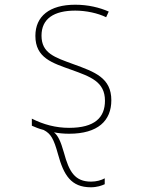

<svg xmlns="http://www.w3.org/2000/svg" viewBox="-20 -557 603 814"><path d="M273 10C395 10 452 -45 452 -132C452 -227 382 -252 291 -285C212 -314 156 -331 156 -406C156 -478 209 -512 299 -512C346 -512 395 -501 430 -484L441 -508C402 -525 354 -537 299 -537C190 -537 130 -488 130 -405C130 -311 202 -290 283 -261C363 -232 425 -211 425 -130C425 -59 382 -15 273 -15C217 -15 164 -29 115 -54V-24C129 -18 145 -11 165 -6C196 10 208 32 226 97C250 185 281 237 365 237C391 237 411 230 424 224V199C410 207 389 213 366 213C298 213 273 172 251 90C237 41 226 18 209 4C229 8 251 10 273 10Z"/></svg>

Font: Noto Sans Mono SemiCondensed Thin
Style: Regular
Weight: 100
Width: 4
Designer: Monotype Design Team
Foundry: Monotype Imaging Inc.
Version: Version 2.014